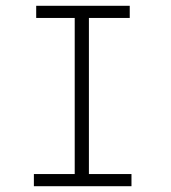

<svg xmlns="http://www.w3.org/2000/svg" viewBox="-20 -643 590 663"><path d="M97 0V-42H238V-581H105V-623H428V-581H287V-42H434V0Z"/></svg>

Font: Inconsolata SemiExpanded Light
Style: Regular
Weight: 300
Width: 6
Monospace: yes
Designer: Raph Levien, Cyreal, Brenton Simpson
Foundry: Raph Levien, Cyreal, Google
Version: Version 3.001; ttfautohint (v1.8.2.53-6de2)